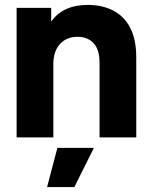

<svg xmlns="http://www.w3.org/2000/svg" viewBox="-20 -554 611 774"><path d="M381.3 0V-301.1Q381.3 -354 357.4 -379.8Q333.5 -405.6 292.8 -405.6Q248.3 -405.6 221.7 -376.5Q195 -347.5 195 -294.7V0H47V-522.2H186.4V-466.5Q208.6 -499.5 245.8 -516.8Q283.1 -534.2 334.1 -534.2Q391.3 -534.2 435.3 -511.9Q479.4 -489.7 504.4 -442.9Q529.3 -396.1 529.3 -321.5V0ZM169.8 200 211.3 42H358.7L279.7 200Z"/></svg>

Font: TikTok Sans Light
Style: Regular
Weight: 300
Version: Version 4.000